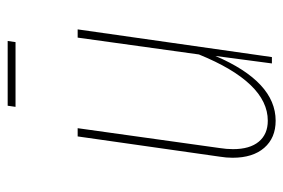

<svg xmlns="http://www.w3.org/2000/svg" viewBox="-142 -604 756 513"><g transform="rotate(-90 236.5 -348.0)"><path d="M71 -105Q71 -122 74 -140L128 -519H150L97 -140Q94 -121 94 -104Q94 -59 114 -35Q134 -11 170 -11Q272 -11 347 -195L392 -519H414L340 0H323L343 -151Q274 10 170 10Q124 10 97.5 -20.5Q71 -51 71 -105ZM380 -685H207L210 -706H383Z"/></g></svg>

Font: Fira Sans Extra Condensed Thin
Style: Italic
Weight: 250
Width: 3
Italic angle: -8°
Designer: Carrois Corporate & Edenspiekermann AG
Foundry: Carrois Corporate GbR & Edenspiekermann AG
Version: Version 4.203